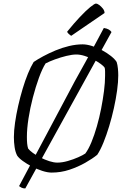

<svg xmlns="http://www.w3.org/2000/svg" viewBox="-20 -969 696 1078"><path d="M122 89Q109 89 100.5 84.5Q92 80 87 76L400 -513Q430 -566 461 -623Q492 -680 519.5 -730.5Q547 -781 563 -812Q581 -809 591 -803Q601 -797 606 -789ZM270 0Q247 0 217.5 -9.5Q188 -19 159 -34Q130 -49 107.5 -65.5Q85 -82 76 -96Q66 -116 62 -143Q58 -170 58 -199Q58 -235 64.5 -280.5Q71 -326 82 -374.5Q93 -423 107 -470Q121 -517 137 -556Q153 -595 169 -621Q191 -636 222.5 -653Q254 -670 291 -685.5Q328 -701 367.5 -710.5Q407 -720 444 -720Q467 -720 496 -711Q525 -702 553 -687Q581 -672 603 -654.5Q625 -637 635 -621Q640 -605 642 -584.5Q644 -564 644 -546Q644 -509 637.5 -461.5Q631 -414 619.5 -362Q608 -310 593 -260.5Q578 -211 561 -169Q544 -127 526 -100Q499 -78 458.5 -55Q418 -32 370 -16Q322 0 270 0ZM302 -56Q329 -56 360.5 -65Q392 -74 419 -86Q446 -98 459 -107Q477 -131 493.5 -171Q510 -211 524 -260Q538 -309 548 -360Q558 -411 564 -458.5Q570 -506 570 -543Q570 -556 570 -567Q570 -578 568 -588Q563 -597 545.5 -610Q528 -623 504.5 -635Q481 -647 455.5 -655Q430 -663 409 -663Q385 -663 352.5 -655Q320 -647 288.5 -635.5Q257 -624 236 -613Q217 -583 198.5 -532Q180 -481 164.5 -421.5Q149 -362 140 -304Q131 -246 131 -200Q131 -179 132.5 -163Q134 -147 138 -135Q146 -124 164.5 -110.5Q183 -97 207.5 -84.5Q232 -72 257 -64Q282 -56 302 -56ZM380 -768Q374 -771 366 -778.5Q358 -786 357 -791Q395 -838 428.5 -873.5Q462 -909 486.5 -929Q511 -949 519 -949Q526 -949 537 -941Q548 -933 557.5 -921Q567 -909 567 -896Z"/></svg>

Font: Texturina 12pt Thin
Style: Italic
Weight: 250
Italic angle: -11°
Designer: Guillermo Torres Carreño
Foundry: Omnibus-Type
Version: Version 1.002